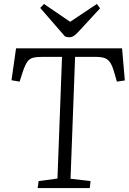

<svg xmlns="http://www.w3.org/2000/svg" viewBox="-20 -949 651 969"><path d="M175 -35 270 -48 293 -662H192Q164 -662 146.5 -657.5Q129 -653 117.5 -636.5Q106 -620 94 -584L79 -537L38 -544L61 -705H596L610 -543L570 -537L556 -585Q547 -617 536 -633.5Q525 -650 508 -656Q491 -662 462 -662H359L336 -47L437 -35L433 0H170ZM183 -909 202 -929 334 -839 469 -929 485 -907 377 -790Q364 -775 353 -768Q342 -761 330 -761Q323 -761 318 -762Q313 -763 308 -765Z"/></svg>

Font: Literata 24pt Light
Style: Italic
Weight: 300
Italic angle: -2°
Designer: Latin by Veronika Burian and Jose Scaglione. Greek by Irene Vlachou. Cyrillic by Vera Evstafieva
Foundry: TypeTogether
Version: Version 3.103;gftools[0.9.29]